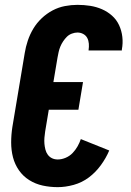

<svg xmlns="http://www.w3.org/2000/svg" viewBox="-20 -763 540 791"><path d="M218 8Q186 8 156 1.5Q126 -5 100.5 -21Q75 -37 58 -61.5Q41 -86 33.5 -115Q26 -144 26 -176Q26 -208 31 -240L82 -545Q86 -570 94.5 -595.5Q103 -621 117 -644.5Q131 -668 151.5 -687.5Q172 -707 196.5 -720Q221 -733 247.5 -738Q274 -743 299 -743Q326 -743 351.5 -739Q377 -735 400 -725Q423 -715 441.5 -698.5Q460 -682 470.5 -659.5Q481 -637 484 -611Q487 -585 482 -559V-555H345V-557Q347 -570 346 -583Q345 -596 339.5 -606.5Q334 -617 323 -623Q312 -629 299 -629Q288 -629 276 -624.5Q264 -620 255.5 -611.5Q247 -603 240 -592.5Q233 -582 228.5 -571Q224 -560 221.5 -548.5Q219 -537 217 -526L200 -425H322L303 -311H181L166 -221Q164 -208 163 -195.5Q162 -183 163 -171Q164 -159 167 -147Q170 -135 177 -125.5Q184 -116 194.5 -111Q205 -106 218 -106Q234 -106 250.5 -113Q267 -120 279 -132.5Q291 -145 299.5 -160Q308 -175 313 -190L430 -143Q417 -112 395.5 -82.5Q374 -53 346 -32Q318 -11 284 -1.5Q250 8 218 8Z"/></svg>

Font: Iosevka SS18 Heavy
Style: Italic
Weight: 900
Italic angle: -9°
Monospace: yes
Designer: Belleve Invis
Foundry: Belleve Invis
Version: Version 25.1.1; ttfautohint (v1.8.4)